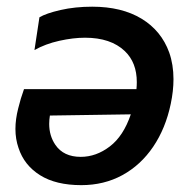

<svg xmlns="http://www.w3.org/2000/svg" viewBox="-20 -528 568 560"><path d="M217 12Q143 12 96.8 -17Q50.5 -46 34 -96.5Q25 -122.5 25 -152Q25 -180 33 -211.5Q40 -240.5 50 -268H378Q379 -278.5 379 -288.5Q379 -345.5 344 -379Q303 -418 228 -418Q193.5 -418 153 -409Q112.5 -400 80.5 -382L95 -477.5Q114 -489 156.5 -498.8Q199 -508.5 249 -508.5Q335 -508.5 392.8 -473.5Q450.5 -438.5 473.5 -375Q486 -339.5 486 -297Q486 -263 478 -225Q463 -153.5 426.8 -100Q390.5 -46.5 337 -17.2Q283.5 12 217 12ZM215.5 -70.5Q260.5 -70.5 300.2 -100.8Q340 -131 361.5 -194.5L125.5 -191Q123.5 -178.5 123.5 -166.5Q123.5 -132 141.5 -105.5Q165.5 -70.5 215.5 -70.5Z"/></svg>

Font: Heraclito Medium
Style: Italic
Weight: 500
Italic angle: -12°
Designer: Kostas Bartsokas (font) & Cristiano Sobral (main changes)
Foundry: Kostas Bartsokas (font) & Cristiano Sobral (main changes)
Version: Version 1.00;July 8, 2020;FontCreator 13.0.0.2655 64-bit